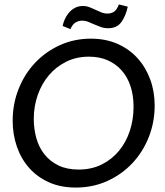

<svg xmlns="http://www.w3.org/2000/svg" viewBox="-20 -834 743 864"><path d="M262 -717Q264 -730 271 -746Q278 -762 289 -775.5Q300 -789 316 -798Q332 -807 353 -807Q369 -807 383 -801.5Q397 -796 409.5 -790Q422 -784 435.5 -778.5Q449 -773 465 -773Q479 -773 492 -780.5Q505 -788 515 -814L555 -804Q546 -762 526 -734.5Q506 -707 467 -707Q449 -707 433.5 -712.5Q418 -718 404.5 -724Q391 -730 377.5 -735.5Q364 -741 349 -741Q335 -741 321 -733.5Q307 -726 297 -703ZM389 -660Q456 -660 509 -636.5Q562 -613 599 -572Q636 -531 656 -476.5Q676 -422 676 -359Q676 -284 649.5 -217Q623 -150 575.5 -99.5Q528 -49 463 -19.5Q398 10 321 10Q253 10 200.5 -13.5Q148 -37 111.5 -78Q75 -119 56 -174Q37 -229 37 -291Q37 -367 64 -434.5Q91 -502 138.5 -552Q186 -602 250 -631Q314 -660 389 -660ZM334 -71Q392 -71 438 -94Q484 -117 516 -156Q548 -195 564.5 -246Q581 -297 581 -353Q581 -404 567.5 -445.5Q554 -487 528 -516.5Q502 -546 465 -562.5Q428 -579 380 -579Q324 -579 278.5 -556.5Q233 -534 200.5 -496Q168 -458 150 -407Q132 -356 132 -299Q132 -254 143.5 -212.5Q155 -171 180 -139.5Q205 -108 243 -89.5Q281 -71 334 -71Z"/></svg>

Font: Zilla Slab Medium
Style: Regular
Weight: 500
Designer: Typotheque.com
Foundry: Typotheque type foundry
Version: Version 1.1; 2017